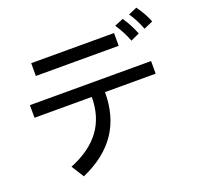

<svg xmlns="http://www.w3.org/2000/svg" viewBox="-145 -915 1209 1172"><g transform="rotate(-20 460.0 -329.0)"><path d="M861 -620Q836 -686 802 -734L858 -758Q901 -697 920 -646ZM761 -579Q752 -604 735.5 -636.5Q719 -669 699 -698L756 -722Q791 -672 818 -605ZM677 -659V-576H139V-659ZM502 -339Q502 -183 428.5 -74.5Q355 34 205 100L154 19Q287 -35 351.5 -123.5Q416 -212 416 -339H44V-421H831V-339Z"/></g></svg>

Font: LINE Seed Sans KR Regular
Style: Regular
Weight: 400
Designer: LINE VX Design & Sandoll Inc & Dalton Maag Ltd
Foundry: Sandoll Inc.
Version: Version 1.000